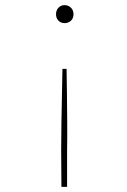

<svg xmlns="http://www.w3.org/2000/svg" viewBox="-20 -557 494 747"><path d="M239 -289Q240 -242 240.5 -189Q241 -136 241.5 -81Q242 -26 241 30V170H219L218 30Q218 -24 219 -78.5Q220 -133 221 -187.5Q222 -242 223 -289ZM231 -537Q246 -537 256 -527Q266 -517 266 -502Q266 -486 256 -476.5Q246 -467 231 -467Q217 -467 207.5 -476.5Q198 -486 198 -502Q198 -517 207.5 -527Q217 -537 231 -537Z"/></svg>

Font: Lexend Mega Thin
Style: Regular
Weight: 250
Version: Version 1.007